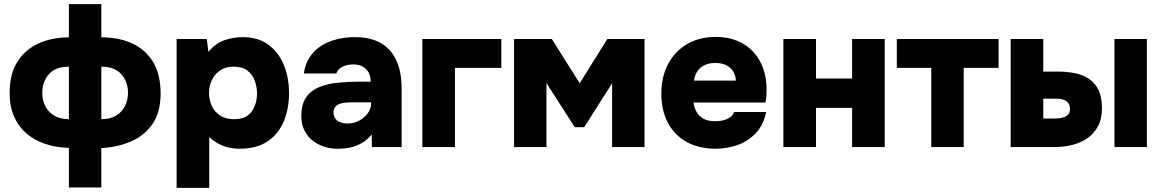

<svg xmlns="http://www.w3.org/2000/svg" viewBox="-20 -717 5663 936"><path d="M316 197V4Q253 2 200.5 -15.5Q148 -33 109 -66.5Q70 -100 48.5 -149Q27 -198 27 -265Q27 -356 64.5 -415.5Q102 -475 167.5 -505Q233 -535 316 -535V-697H474V-535Q561 -535 626 -504.5Q691 -474 727 -413.5Q763 -353 763 -261Q763 -172 725 -115Q687 -58 622 -29Q557 0 474 5V197ZM316 -136V-392Q250 -392 218 -355Q186 -318 186 -265Q186 -228 201 -199Q216 -170 245 -153Q274 -136 316 -136ZM474 -136Q517 -136 545.5 -153Q574 -170 589 -199Q604 -228 604 -265Q604 -318 571.5 -355Q539 -392 474 -392Z M841 199V-527H988L996 -464Q1031 -506 1074 -521Q1117 -536 1164 -536Q1237 -536 1287 -500Q1337 -464 1363 -402Q1389 -340 1389 -263Q1389 -186 1363 -124.5Q1337 -63 1284 -27.5Q1231 8 1149 8Q1113 8 1084.5 -0.5Q1056 -9 1035 -22Q1014 -35 1000 -49V199ZM1121 -136Q1165 -136 1189 -155Q1213 -174 1223 -203Q1233 -232 1233 -261Q1233 -293 1222 -323.5Q1211 -354 1186 -373Q1161 -392 1118 -392Q1079 -392 1052.5 -373.5Q1026 -355 1012.5 -326Q999 -297 999 -264Q999 -231 1012 -202Q1025 -173 1052 -154.5Q1079 -136 1121 -136Z M1626 8Q1592 8 1560.5 -2Q1529 -12 1503.5 -32Q1478 -52 1463.5 -82Q1449 -112 1449 -152Q1449 -209 1472.5 -242.5Q1496 -276 1536.5 -292.5Q1577 -309 1629 -314Q1681 -319 1737 -319H1787Q1787 -344 1777.5 -362.5Q1768 -381 1749 -392Q1730 -403 1702 -403Q1682 -403 1664.5 -397.5Q1647 -392 1635.5 -382.5Q1624 -373 1620 -359H1461Q1468 -406 1490.5 -439.5Q1513 -473 1546.5 -494Q1580 -515 1622 -525.5Q1664 -536 1708 -536Q1786 -536 1836.5 -507Q1887 -478 1912.5 -422Q1938 -366 1938 -283V0H1793L1792 -61Q1770 -35 1743.5 -19.5Q1717 -4 1688 2Q1659 8 1626 8ZM1674 -115Q1705 -115 1731 -129Q1757 -143 1773 -165Q1789 -187 1789 -212V-218H1692Q1673 -218 1657.5 -216Q1642 -214 1630.5 -208.5Q1619 -203 1612.5 -193.5Q1606 -184 1606 -169Q1606 -152 1614.5 -139.5Q1623 -127 1638.5 -121Q1654 -115 1674 -115Z M2039 0V-527H2424V-386H2198V0Z M2486 0V-527H2670L2806 -311L2941 -527H3122V0H2964V-311L2828 -97H2782L2644 -312V0Z M3469 8Q3387 8 3327.5 -25Q3268 -58 3236 -118.5Q3204 -179 3204 -261Q3204 -343 3237 -405Q3270 -467 3329.5 -502Q3389 -537 3470 -537Q3528 -537 3574 -518Q3620 -499 3652 -464.5Q3684 -430 3701 -382Q3718 -334 3717 -276Q3717 -261 3716 -246.5Q3715 -232 3711 -217H3361Q3364 -192 3376 -171Q3388 -150 3410 -138Q3432 -126 3466 -126Q3490 -126 3509.5 -131.5Q3529 -137 3542 -147.5Q3555 -158 3559 -171H3715Q3702 -108 3665 -68.5Q3628 -29 3577 -10.5Q3526 8 3469 8ZM3364 -324H3567Q3567 -345 3556.5 -365Q3546 -385 3524 -397.5Q3502 -410 3467 -410Q3433 -410 3410 -397Q3387 -384 3376 -364Q3365 -344 3364 -324Z M3799 0V-527H3958V-334H4134V-527H4293V0H4134V-191H3958V0Z M4520 0V-386H4352V-527H4848V-386H4678V0Z M4907 0V-527H5066V-368H5139Q5182 -368 5221 -360Q5260 -352 5289.5 -332Q5319 -312 5335.5 -277.5Q5352 -243 5352 -190Q5352 -137 5332.5 -101Q5313 -65 5280 -42.5Q5247 -20 5205.5 -10Q5164 0 5120 0ZM5066 -139H5111Q5131 -139 5146.5 -141Q5162 -143 5173.5 -148.5Q5185 -154 5190.5 -163Q5196 -172 5196 -186Q5196 -201 5190.5 -210.5Q5185 -220 5176 -225.5Q5167 -231 5154.5 -233.5Q5142 -236 5126 -236H5066ZM5413 0V-527H5571V0Z"/></svg>

Font: Onest ExtraBold
Style: Regular
Weight: 800
Designer: Dmitri Voloshin, Andrey Kudryavtsev
Foundry: Dmitri Voloshin, Andrey Kudryavtsev
Version: Version 1.000;gftools[0.9.33]